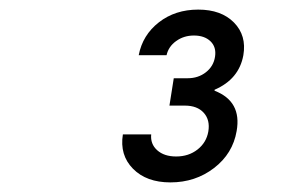

<svg xmlns="http://www.w3.org/2000/svg" viewBox="-20 -904 640 400"><path d="M327 -789H269Q277 -831 311 -857.5Q345 -884 393 -884Q441 -884 467.5 -857Q494 -830 487 -789Q478 -739 427 -717V-715Q484 -693 473 -631Q465 -584 426 -554Q387 -524 335 -524Q285 -524 257 -552.5Q229 -581 236 -624H295Q293 -604 307.5 -591Q322 -578 347 -578Q373 -578 391.5 -592.5Q410 -607 414 -630Q418 -654 404.5 -669Q391 -684 365 -684H333L342 -741H371Q393 -741 409 -753.5Q425 -766 428 -786Q431 -806 418.5 -818Q406 -830 384 -830Q363 -830 347 -818.5Q331 -807 327 -789Z"/></svg>

Font: CommitMono
Style: Italic
Weight: 400
Monospace: yes
Designer: Eigil Nikolajsen
Foundry: Eigil Nikolajsen
Version: Version 1.143